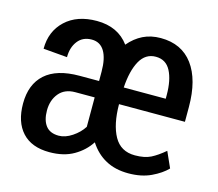

<svg xmlns="http://www.w3.org/2000/svg" viewBox="-84 -643 858 757"><g transform="rotate(15 345.5 -264.0)"><path d="M497.6 10.3Q444.3 10.3 405 -11Q365.7 -32.2 338.9 -73.7Q314.9 -36.6 274.4 -13.2Q233.9 10.3 175.3 10.3Q102.5 10.3 64.2 -31.5Q25.9 -73.2 25.9 -148.4Q25.9 -227.1 73 -269.3Q120.1 -311.5 212.9 -311.5H292.5V-349.6Q292.5 -403.8 274.9 -432.9Q257.3 -461.9 223.1 -461.9Q186.5 -461.9 166.3 -435.8Q146 -409.7 146 -369.6L48.3 -377.9Q48.3 -449.2 95.7 -493.7Q143.1 -538.1 223.6 -538.1Q266.6 -538.1 299.6 -522.7Q332.5 -507.3 355 -476.6Q380.4 -506.8 412.4 -522.5Q444.3 -538.1 484.4 -538.1Q569.8 -538.1 615.5 -476.6Q661.1 -415 661.1 -304.2V-243.7H392.1Q392.6 -161.1 419.4 -113Q446.3 -64.9 504.4 -64.9Q543.9 -64.9 569.1 -77.6Q594.2 -90.3 623.5 -115.2L652.3 -50.8Q629.4 -26.9 590.1 -8.3Q550.8 10.3 497.6 10.3ZM194.3 -62Q220.7 -62 248.5 -80.6Q276.4 -99.1 292.5 -124.5V-244.6H213.4Q170.4 -244.6 147.2 -216.6Q124 -188.5 124 -146.5Q124 -106.9 141.1 -84.5Q158.2 -62 194.3 -62ZM484.4 -461.9Q442.4 -461.9 419.9 -421.6Q397.5 -381.3 393.1 -312H564.5V-326.7Q564.5 -388.2 545.2 -425Q525.9 -461.9 484.4 -461.9Z"/></g></svg>

Font: Franco
Style: Regular
Weight: 400
Designer: Google
Version: Version 1.200311; 2013